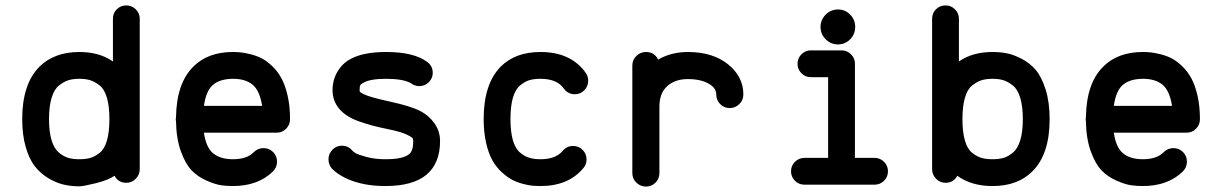

<svg xmlns="http://www.w3.org/2000/svg" viewBox="-20 -669 4520 709"><path d="M384 -229Q384 -276 375 -307.5Q366 -339 348.5 -353Q331 -367 314 -372.5Q297 -378 273 -378Q249 -378 232 -372.5Q215 -367 197.5 -353Q180 -339 170.5 -307.5Q161 -276 161 -229Q161 -182 170.5 -151Q180 -120 197.5 -105.5Q215 -91 232 -86Q249 -81 273 -81Q297 -81 314 -86Q331 -91 348.5 -105Q366 -119 375 -150.5Q384 -182 384 -229ZM397 -599Q397 -621 411.5 -635Q426 -649 446 -649Q467 -649 481.5 -634.5Q496 -620 496 -600V-44Q496 -24 481.5 -9Q467 6 446 6Q417 6 403 -20Q380 -4 334 7.5Q288 19 273 19Q272 19 272 19Q242 19 214.5 12.5Q187 6 158.5 -11Q130 -28 109 -54.5Q88 -81 75 -126Q62 -171 62 -229Q62 -358 125 -422Q180 -477 273 -477Q347 -477 397 -442Z M948 -278Q939 -335 912.5 -356.5Q886 -378 841 -378Q794 -378 767.5 -356.5Q741 -335 733 -278ZM733 -179Q741 -124 767.5 -102.5Q794 -81 840 -81Q892 -81 917 -107Q932 -122 953 -122Q974 -122 988.5 -107.5Q1003 -93 1003 -72Q1003 -51 988 -36Q933 18 840 18Q817 18 796 15Q775 12 743 -2Q711 -16 688 -39.5Q665 -63 648 -110Q631 -157 630 -220Q629 -224 629 -228.5Q629 -233 630 -237Q632 -361 693 -422Q747 -477 840 -477Q855 -477 869.5 -475.5Q884 -474 906 -468.5Q928 -463 946.5 -453.5Q965 -444 985 -425Q1005 -406 1019 -380.5Q1033 -355 1042 -316Q1051 -277 1051 -229Q1051 -208 1036.5 -193.5Q1022 -179 1001 -179Z M1406 -477Q1509 -477 1558 -440Q1578 -425 1578 -400Q1578 -380 1563.5 -365.5Q1549 -351 1528 -351Q1511 -351 1497 -362Q1468 -378 1406 -378Q1348 -378 1323 -364Q1313 -359 1310.5 -354.5Q1308 -350 1308 -336Q1308 -334 1308 -333Q1308 -328 1326 -320Q1346 -310 1421.5 -293.5Q1497 -277 1532 -259Q1563 -243 1584 -214Q1605 -185 1605 -148Q1605 -66 1555 -24Q1505 18 1403 18Q1318 18 1257 -11Q1224 -27 1205 -47Q1193 -62 1193 -81Q1193 -101 1207.5 -116Q1222 -131 1242 -131Q1266 -131 1281 -113Q1284 -109 1293 -103.5Q1302 -98 1333 -89.5Q1364 -81 1403 -81Q1469 -81 1491 -100Q1506 -112 1506 -148Q1506 -156 1503 -159.5Q1500 -163 1486 -170Q1464 -182 1408.5 -193Q1353 -204 1305 -221Q1257 -238 1232 -268Q1208 -297 1208 -336Q1208 -374 1226.5 -405Q1245 -436 1276 -452Q1323 -477 1406 -477Z M1865 -229Q1865 -182 1874 -151Q1883 -120 1900.5 -105.5Q1918 -91 1935.5 -86Q1953 -81 1976 -81Q2032 -81 2058 -112Q2073 -130 2096 -130Q2117 -130 2131.5 -115.5Q2146 -101 2146 -80Q2146 -62 2134 -48Q2079 18 1976 18Q1962 18 1948.5 17Q1935 16 1913 10.5Q1891 5 1872.5 -4.5Q1854 -14 1833.5 -32.5Q1813 -51 1798.5 -76.5Q1784 -102 1775 -141.5Q1766 -181 1766 -229Q1766 -359 1829 -423Q1883 -477 1976 -477Q2088 -477 2143 -400Q2152 -387 2152 -371Q2152 -350 2137.5 -335.5Q2123 -321 2103 -321Q2077 -321 2062 -342Q2037 -378 1976 -378Q1952 -378 1935 -373Q1918 -368 1900.5 -353.5Q1883 -339 1874 -308Q1865 -277 1865 -229Z M2315 -427Q2315 -448 2330 -462.5Q2345 -477 2365 -477Q2397 -477 2410 -449Q2459 -477 2520 -477Q2612 -477 2668.5 -431.5Q2725 -386 2725 -320Q2725 -320 2725 -320Q2725 -299 2710 -284.5Q2695 -270 2674.5 -270Q2654 -270 2639.5 -284.5Q2625 -299 2625 -320Q2625 -320 2625 -320Q2625 -342 2602 -357Q2571 -377 2520 -377Q2473 -377 2444 -351Q2415 -325 2415 -275V-30Q2415 -9 2400.5 5.5Q2386 20 2365.5 20Q2345 20 2330 5.5Q2315 -9 2315 -30Z M3029 -615Q3048 -634 3074.5 -634Q3101 -634 3119.5 -615Q3138 -596 3138 -569.5Q3138 -543 3119.5 -524Q3101 -505 3074.5 -505Q3048 -505 3029 -524Q3010 -543 3010 -569.5Q3010 -596 3029 -615ZM2974 -384Q2954 -384 2939.5 -398.5Q2925 -413 2925 -433.5Q2925 -454 2939.5 -468.5Q2954 -483 2974 -483H3088Q3108 -483 3122.5 -468.5Q3137 -454 3137 -434V-86H3209Q3230 -86 3244.5 -71.5Q3259 -57 3259 -36.5Q3259 -16 3244.5 -1.5Q3230 13 3209 13H2951Q2930 13 2915.5 -1.5Q2901 -16 2901 -36.5Q2901 -57 2915.5 -71.5Q2930 -86 2951 -86H3038V-384Z M3757 -229Q3757 -276 3747.5 -307.5Q3738 -339 3720.5 -353Q3703 -367 3686 -372.5Q3669 -378 3645 -378Q3621 -378 3604 -372.5Q3587 -367 3569.5 -353Q3552 -339 3543 -307.5Q3534 -276 3534 -229Q3534 -182 3543 -150.5Q3552 -119 3569.5 -105Q3587 -91 3604 -86Q3621 -81 3645 -81Q3669 -81 3686 -86Q3703 -91 3720.5 -105.5Q3738 -120 3747.5 -151Q3757 -182 3757 -229ZM3422 -599Q3422 -621 3436.5 -635Q3451 -649 3472 -649Q3492 -649 3506.5 -634.5Q3521 -620 3521 -600V-442Q3571 -477 3645 -477Q3672 -477 3696.5 -472.5Q3721 -468 3751.5 -452.5Q3782 -437 3804 -411.5Q3826 -386 3841 -339Q3856 -292 3856 -229Q3856 -100 3793 -37Q3739 18 3645 18Q3567 18 3515 -20Q3501 6 3472 6Q3451 6 3436.5 -9Q3422 -24 3422 -44Z M4308 -278Q4299 -335 4272.5 -356.5Q4246 -378 4201 -378Q4154 -378 4127.5 -356.5Q4101 -335 4093 -278ZM4093 -179Q4101 -124 4127.5 -102.5Q4154 -81 4200 -81Q4252 -81 4277 -107Q4292 -122 4313 -122Q4334 -122 4348.5 -107.5Q4363 -93 4363 -72Q4363 -51 4348 -36Q4293 18 4200 18Q4177 18 4156 15Q4135 12 4103 -2Q4071 -16 4048 -39.5Q4025 -63 4008 -110Q3991 -157 3990 -220Q3989 -224 3989 -228.5Q3989 -233 3990 -237Q3992 -361 4053 -422Q4107 -477 4200 -477Q4215 -477 4229.5 -475.5Q4244 -474 4266 -468.5Q4288 -463 4306.5 -453.5Q4325 -444 4345 -425Q4365 -406 4379 -380.5Q4393 -355 4402 -316Q4411 -277 4411 -229Q4411 -208 4396.5 -193.5Q4382 -179 4361 -179Z"/></svg>

Font: Brass Mono
Style: Bold
Weight: 700
Monospace: yes
Version: Version 1.100; ttfautohint (v1.8.3) -l 8 -r 50 -G 200 -x 14 